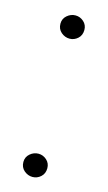

<svg xmlns="http://www.w3.org/2000/svg" viewBox="-81 -480 292 519"><g transform="rotate(15 65.0 -220.0)"><path d="M65 6Q52 6 41.5 -3Q31 -12 31 -27Q31 -41 41.5 -50Q52 -59 65 -59Q78 -59 88 -50Q98 -41 98 -27Q98 -12 88 -3Q78 6 65 6ZM65 -381Q52 -381 41.5 -390Q31 -399 31 -414Q31 -428 41.5 -437Q52 -446 65 -446Q78 -446 88 -437Q98 -428 98 -414Q98 -399 88 -390Q78 -381 65 -381Z"/></g></svg>

Font: Lil Grotesk Thin
Style: Regular
Weight: 100
Designer: Bastien Sozeau
Foundry: NBR — Bastien Sozeau
Version: Version 3.003; ttfautohint (v1.8.4.7-5d5b);gftools[0.9.33]